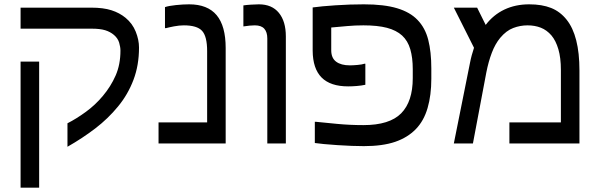

<svg xmlns="http://www.w3.org/2000/svg" viewBox="-20 -653 2728 874"><path d="M612.8 -436.5Q612.8 -356 587.6 -289.6Q562.5 -223.1 517.1 -168Q472.2 -113.3 414.3 -68.8Q356.4 -24.4 287.1 15.1V-91.8Q327.6 -112.3 370.8 -143.8Q414.1 -175.3 448.2 -216.3Q484.4 -259.3 506.3 -309.1Q528.3 -358.9 528.3 -422.9Q528.3 -438.5 522.5 -458.5Q516.6 -478.5 499 -493.7Q481.9 -508.3 458.7 -515.4Q435.5 -522.5 397 -522.5H73.7V-618.2H395Q450.2 -618.2 487.1 -606.4Q523.9 -594.7 551.8 -571.8Q583 -545.9 597.9 -508.8Q612.8 -471.7 612.8 -436.5ZM158.2 201.2H73.7V-372.6H158.2Z M1007.3 0H701.7V-95.7H922.9V-420.4Q922.9 -487.3 899.9 -512.5Q877 -537.6 816.9 -537.6Q796.4 -537.6 772 -533Q747.6 -528.3 735.8 -524.9H731V-620.6Q748 -626.5 781 -629.9Q814 -633.3 840.8 -633.3Q924.8 -633.3 966.1 -584Q1007.3 -534.7 1007.3 -434.6Z M1281.2 0H1196.8V-478Q1196.8 -506.8 1183.1 -522.2Q1169.4 -537.6 1140.1 -537.6Q1131.8 -537.6 1116.9 -536.4Q1102.1 -535.2 1087.9 -532.7V-628.4Q1100.6 -630.4 1121.8 -631.8Q1143.1 -633.3 1158.2 -633.3Q1217.8 -633.3 1249.5 -594.5Q1281.2 -555.7 1281.2 -487.3Z M1858.9 -338.4Q1858.9 -390.1 1847.7 -428.7Q1836.4 -467.3 1810.5 -491.2Q1784.2 -515.1 1741.5 -526.4Q1698.7 -537.6 1634.3 -537.6Q1595.7 -537.6 1561.5 -534.4Q1527.3 -531.2 1487.8 -527.8V-424.3Q1487.8 -388.7 1510.3 -372.1Q1532.7 -355.5 1572.8 -355.5Q1586.4 -355.5 1607.9 -357.4Q1629.4 -359.4 1638.2 -362.8H1643.1V-267.1Q1625 -263.2 1604 -261.5Q1583 -259.8 1564.9 -259.8Q1483.9 -259.8 1443.8 -300.3Q1403.8 -340.8 1403.3 -422.4V-619.1Q1441.4 -624.5 1507.6 -628.9Q1573.7 -633.3 1636.2 -633.3Q1728.5 -633.3 1787.6 -615.5Q1846.7 -597.7 1880.4 -562.5Q1915.5 -526.4 1929.4 -471.7Q1943.4 -417 1943.4 -341.3V-294.4Q1943.4 -219.7 1926.5 -161.6Q1909.7 -103.5 1873.5 -65.9Q1835.9 -26.9 1778.6 -7.3Q1721.2 12.2 1636.2 12.2Q1585.4 12.2 1515.9 7.6Q1446.3 2.9 1413.1 -2V-98.6H1418Q1456.1 -94.7 1514.4 -89.1Q1572.8 -83.5 1634.3 -83.5Q1753.4 -83.5 1806.2 -137.2Q1858.9 -190.9 1858.9 -297.4Z M2190.9 -539.6Q2225.6 -585.4 2275.9 -609.4Q2326.2 -633.3 2388.7 -633.3Q2447.3 -633.3 2488.8 -616.7Q2530.3 -600.1 2559.6 -563Q2588.4 -526.9 2603 -469.5Q2617.7 -412.1 2617.7 -332V0H2298.8V-95.7H2533.2V-334.5Q2533.2 -390.1 2521.7 -429Q2510.3 -467.8 2490.2 -491.7Q2469.2 -516.1 2441.9 -526.9Q2414.6 -537.6 2381.3 -537.6Q2348.1 -537.6 2316.4 -525.6Q2284.7 -513.7 2256.8 -480.5Q2233.9 -452.6 2218.8 -412.8Q2203.6 -373 2193.8 -323.2L2132.8 0H2045.9L2119.1 -365.2Q2123 -385.3 2127.4 -401.4Q2131.8 -417.5 2137.7 -435.5L2045.9 -618.2H2151.9Z"/></svg>

Font: IranNastaliq
Style: Regular
Weight: 400
Designer: Hossein Zahedi
Version: Version 1.5